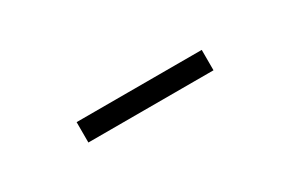

<svg xmlns="http://www.w3.org/2000/svg" viewBox="2 -899 617 408"><g transform="rotate(-30 310.0 -695.0)"><path d="M463.5 -719.5H156.5V-669.5H463.5Z"/></g></svg>

Font: Monaspace Neon ExtraLight
Style: Regular
Weight: 200
Designer: Riley Cran & the Lettermatic Team
Foundry: Lettermatic
Version: Version 1.200 (Monaspace Neon)